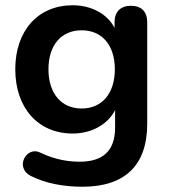

<svg xmlns="http://www.w3.org/2000/svg" viewBox="-20 -519 644 729"><path d="M293 190C453 190 539 110 539 -49V-434C539 -475 517 -497 477 -497C438 -497 415 -475 415 -434V-413C388 -466 327 -499 256 -499C124 -499 38 -402 38 -256C38 -110 124 -12 256 -12C327 -12 389 -46 417 -101V-34C417 52 372 95 283 95C245 95 191 89 132 60C81 35 34 117 97 149C152 177 221 190 293 190ZM290 -107C213 -107 164 -164 164 -256C164 -348 213 -404 290 -404C367 -404 416 -348 416 -256C416 -164 367 -107 290 -107Z"/></svg>

Font: Nunito
Style: Bold
Weight: 700
Designer: Vernon Adams
Foundry: Vernon Adams
Version: Version 3.602